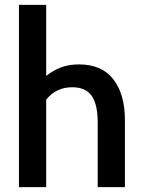

<svg xmlns="http://www.w3.org/2000/svg" viewBox="-20 -770 588 790"><path d="M494 -276V0H382V-266Q382 -341 357 -376Q332 -411 277 -411Q211 -411 170 -360V0H58V-750H170V-458Q200 -481 232 -493Q264 -505 305 -505Q399 -505 446.5 -443.5Q494 -382 494 -276Z"/></svg>

Font: Cabin SemiBold
Style: Regular
Weight: 600
Designer: Pablo Impallari
Foundry: Pablo Impallari. http://www.impallari.com Igino Marini. http://www.ikern.com
Version: Version 2.001